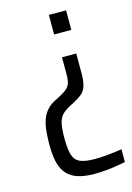

<svg xmlns="http://www.w3.org/2000/svg" viewBox="-109 -566 554 808"><g transform="rotate(-15 168.0 -162.0)"><path d="M200.1 186Q159 186 129.9 177Q100.8 167.9 82.5 148.3Q64.2 128.7 56.2 97.4Q48.1 66.1 48.1 21.6Q48.1 -10.1 50.5 -37.1Q52.8 -64.1 59.9 -86Q67 -108 80.8 -125.1Q94.5 -142.3 117.5 -154.2L133 -162.2Q154.4 -173.1 166.7 -181.8Q179 -190.5 184.9 -199.8Q190.8 -209.1 192.7 -221Q194.6 -233 194.6 -250.4V-323.4H256.7V-238Q256.7 -201.6 250 -181.6Q243.4 -161.6 229.9 -150.5Q216.5 -139.4 195.8 -128.2L177.3 -118.7Q153 -106.2 139.7 -92.6Q126.5 -78.9 121.3 -55.7Q116.2 -32.6 116.2 10.6Q116.2 56 124.1 81.3Q132.1 106.7 154.1 116.3Q176.2 125.9 218.8 125.9Q230.8 125.9 244.5 125.2Q258.2 124.5 272.9 123Q287.5 121.5 303.4 119.7Q319.3 118 336.2 115V170.9Q315.2 174.9 291.6 178.7Q268 182.5 244.8 184.2Q221.6 186 200.1 186ZM187.4 -424.9V-510H262.3V-424.9Z"/></g></svg>

Font: Saira Thin Condensed
Style: Regular
Weight: 100
Width: 3
Version: Version 1.101